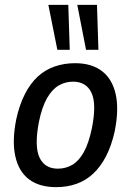

<svg xmlns="http://www.w3.org/2000/svg" viewBox="-20 -761 538 790"><path d="M211 9Q142 9 99.5 -23Q57 -55 43 -118Q29 -181 47 -271Q60 -330 82.5 -374Q105 -418 135.5 -446Q166 -474 205 -487.5Q244 -501 289 -501Q357 -501 399.5 -468.5Q442 -436 456 -373.5Q470 -311 452 -221Q439 -162 416.5 -118.5Q394 -75 363.5 -46.5Q333 -18 294.5 -4.5Q256 9 211 9ZM218 -67Q250 -67 277 -82.5Q304 -98 324.5 -134.5Q345 -171 358 -233Q378 -333 356.5 -379Q335 -425 280 -425Q249 -425 222 -409.5Q195 -394 174 -358Q153 -322 140 -259Q121 -159 142.5 -113Q164 -67 218 -67ZM334 -556 298 -741H379L385 -556ZM216 -556 179 -741H261L267 -556Z"/></svg>

Font: Nunito Sans 10pt Condensed SemiBold
Style: Italic
Weight: 600
Width: 3
Italic angle: -9°
Designer: Vernon Adams
Foundry: Vernon Adams
Version: Version 3.101;gftools[0.9.27]